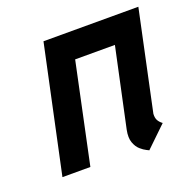

<svg xmlns="http://www.w3.org/2000/svg" viewBox="-98 -600 720 717"><g transform="rotate(-20 261.5 -242.0)"><path d="M439 -106 523 -501H146L39 0H150L234 -397H392L325 -84Q319 -54 326 -34.5Q333 -15 345.5 -4Q358 7 368.5 12Q379 17 378 17L460 -62Q449 -70 443.5 -80Q438 -90 439 -106Z"/></g></svg>

Font: Advent Pro
Style: Bold Italic
Weight: 700
Italic angle: -12°
Designer: VivaRado, Andreas Kalpakidis
Foundry: VivaRado, Andreas Kalpakidis
Version: Version 3.000